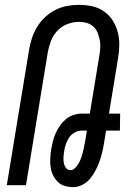

<svg xmlns="http://www.w3.org/2000/svg" viewBox="-20 -763 540 791"><path d="M282 8Q264 8 247 3Q230 -2 218 -14Q206 -26 198.5 -41.5Q191 -57 188.5 -74.5Q186 -92 187 -110.5Q188 -129 191 -148Q194 -165 198 -181.5Q202 -198 209.5 -214.5Q217 -231 227.5 -246Q238 -261 252 -272.5Q266 -284 283.5 -289.5Q301 -295 317 -295H350L389 -532Q392 -549 393 -565.5Q394 -582 391 -598Q388 -614 382 -628.5Q376 -643 364.5 -653.5Q353 -664 337.5 -668.5Q322 -673 305 -673Q282 -673 258 -664Q234 -655 216.5 -636.5Q199 -618 190 -594.5Q181 -571 177 -548L87 0H8L100 -559Q104 -583 112 -607Q120 -631 133.5 -653Q147 -675 166.5 -693Q186 -711 209 -722.5Q232 -734 256.5 -738.5Q281 -743 305 -743Q334 -743 360.5 -737Q387 -731 408.5 -716Q430 -701 444 -679Q458 -657 465 -631Q472 -605 471.5 -577Q471 -549 466 -521L429 -295H475L474 -225H417L409 -176Q406 -157 401.5 -137.5Q397 -118 390.5 -99.5Q384 -81 374.5 -62.5Q365 -44 352 -28Q339 -12 320 -2Q301 8 282 8ZM271 -62Q279 -62 286.5 -68.5Q294 -75 299.5 -83Q305 -91 309 -99.5Q313 -108 316 -117Q319 -126 321 -134.5Q323 -143 325 -152Q327 -161 328.5 -169.5Q330 -178 332 -187L338 -225H317Q302 -225 287.5 -217Q273 -209 264.5 -196Q256 -183 251 -168Q246 -153 244 -138Q242 -126 241.5 -114.5Q241 -103 243 -91.5Q245 -80 252 -71Q259 -62 271 -62Z"/></svg>

Font: Iosevka Term Curly Oblique
Style: Regular
Weight: 400
Italic angle: -9°
Designer: Belleve Invis
Foundry: Belleve Invis
Version: Version 32.3.0